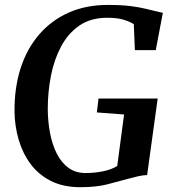

<svg xmlns="http://www.w3.org/2000/svg" viewBox="-20 -772 725 800"><path d="M314.5 8Q243.5 8 191.8 -18.2Q140 -44.5 107 -89.2Q74 -134 57.8 -190Q41.5 -246 40.5 -305.5Q39.5 -406 66 -488Q92.5 -570 143.8 -629Q195 -688 267 -719.8Q339 -751.5 429 -751.5Q485 -751.5 522.8 -746.8Q560.5 -742 586.8 -735.5Q613 -729 632.5 -724.5Q639 -723 645.5 -721.5Q652 -720 658.5 -718.5L629 -563H542L537.5 -671.5Q519.5 -682.5 493.8 -690.2Q468 -698 426.5 -698Q358.5 -698 311.2 -665.8Q264 -633.5 234.8 -578.8Q205.5 -524 192.2 -456Q179 -388 179 -316.5Q179.5 -265 188.5 -217.5Q197.5 -170 216.5 -132.2Q235.5 -94.5 265.2 -72.8Q295 -51 336.5 -51Q373.5 -51 409.2 -58.2Q445 -65.5 468.5 -80.5L497 -295L383.5 -303.5L390.5 -361.5H637L593 -42.5Q578 -42.5 556.5 -37.8Q535 -33 513.5 -27Q474 -16 427.5 -4Q381 8 314.5 8Z"/></svg>

Font: Merriweather 28pt SemiBold
Style: Italic
Weight: 600
Italic angle: -7.8°
Version: Version 2.101